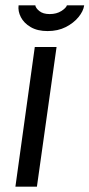

<svg xmlns="http://www.w3.org/2000/svg" viewBox="-20 -703 337 723"><path d="M38 0 111 -526H193L119 0ZM159 -586Q121 -586 95.5 -601Q70 -616 58.5 -638.5Q47 -661 50 -683H113Q114 -673 128 -661.5Q142 -650 167 -650Q193 -650 211 -661.5Q229 -673 232 -683H297Q294 -661 275.5 -638.5Q257 -616 227.5 -601Q198 -586 159 -586Z"/></svg>

Font: Archivo Narrow
Style: Italic
Weight: 400
Italic angle: -8°
Designer: Hector Gatti
Foundry: Omnibus-Type
Version: Version 3.002